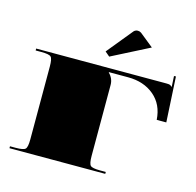

<svg xmlns="http://www.w3.org/2000/svg" viewBox="-97 -746 862 846"><g transform="rotate(15 334.5 -323.0)"><path d="M508.7 -590.9 337.4 -503.5 316.4 -521.4 412.6 -639Q420 -646.4 430.5 -646.4Q438.8 -646.4 445.8 -641.6ZM375.9 -384.6V-61.2Q375.9 -25.8 384.4 -17.3Q392.9 -8.7 428.3 -8.7H454.5V0H17.5V-8.7H43.7Q79.1 -8.7 87.6 -17.3Q96.2 -25.8 96.2 -61.2V-393.4Q96.2 -428.8 87.6 -437.3Q79.1 -445.8 43.7 -445.8H17.5V-454.5H611.5Q622.8 -454.5 627.6 -452.8Q632.4 -451 637.7 -445.8H638.1L635.5 -494.8L644.2 -495.2L655.6 -288.5H611.9Q607.5 -358 560.5 -397.5Q513.5 -437.1 441.4 -437.1H354V-435.3Q375.9 -413.5 375.9 -384.6Z"/></g></svg>

Font: FoglihtenBlackPcs
Style: BlackPcs
Weight: 900
Version: Version 0.75